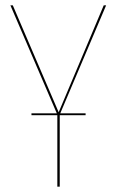

<svg xmlns="http://www.w3.org/2000/svg" viewBox="-20 -700 437 720"><path d="M206 -275H301V-268H204V0H195V-268H98V-275H193L19 -680H28L200 -279L369 -680H378Z"/></svg>

Font: Fira Sans Compressed Eight
Style: Regular
Weight: 100
Width: 1
Designer: bBox Type GmbH & Carrois Corporate GbR & Edenspiekermann AG
Foundry: bBox Type GmbH & Carrois Corporate GbR & Edenspiekermann AG
Version: Version 4.301